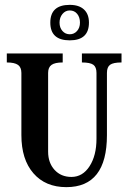

<svg xmlns="http://www.w3.org/2000/svg" viewBox="-20 -760 528 790"><path d="M420 -204Q420 10 253 10Q167 10 117.5 -47Q68 -104 68 -204V-460Q68 -483 54 -493Q40 -503 8 -503V-540H238V-503Q206 -503 192 -493Q178 -483 178 -460V-136Q178 -90 204.5 -61Q231 -32 274 -32Q320 -32 348.5 -76Q377 -120 377 -189V-460Q377 -484 364 -493.5Q351 -503 317 -503V-540H480V-503Q446 -503 433 -493.5Q420 -484 420 -460ZM346 -667Q346 -594 267 -594Q187 -594 187 -667Q187 -740 267 -740Q305 -740 325.5 -721Q346 -702 346 -667ZM225 -667Q225 -646 237 -632.5Q249 -619 267 -619Q285 -619 297 -632.5Q309 -646 309 -667Q309 -689 297.5 -703Q286 -717 267 -717Q249 -717 237 -702.5Q225 -688 225 -667Z"/></svg>

Font: Girassol
Style: Regular
Weight: 400
Width: 3
Designer: Liam Spradlin
Version: Version 1.004